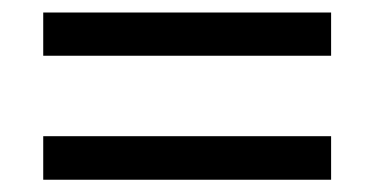

<svg xmlns="http://www.w3.org/2000/svg" viewBox="-20 -487 610 310"><path d="M514.6 -267.1V-196.8H49.8V-267.1ZM514.6 -466.8V-397H49.8V-466.8Z"/></svg>

Font: Liberation Serif
Style: Bold
Weight: 700
Designer: Steve Matteson
Foundry: Ascender Corporation
Version: Version 2.1.5